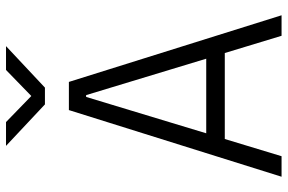

<svg xmlns="http://www.w3.org/2000/svg" viewBox="-176 -762 938 626"><g transform="rotate(-90 293.0 -449.0)"><path d="M29.8 0H96.7L152.8 -185.1H433.1L489.3 0H556.2L338.9 -693.4H247.1ZM171.4 -245.6 290 -637.2H295.9L414.6 -245.6ZM265.6 -771.5H320.3L455.6 -898.4H377.9L293 -815.9L208 -898.4H130.4Z"/></g></svg>

Font: Cascadia Mono NF Light
Style: Regular
Weight: 300
Monospace: yes
Designer: Aaron Bell
Foundry: Saja Typeworks
Version: Version 2404.023